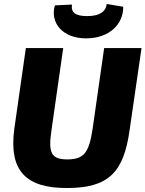

<svg xmlns="http://www.w3.org/2000/svg" viewBox="-20 -932 732 966"><path d="M517 -912C513 -874 481 -851 419 -851C362 -851 336 -867 342 -909L256 -905C231 -818 294 -739 413 -739C531 -739 601 -811 600 -898ZM692 -690H504L446 -284C428 -166 404 -130 319 -130C237 -130 222 -163 239 -277L298 -690H110L52 -284C23 -68 115 14 316 14C523 14 602 -61 632 -277Z"/></svg>

Font: Exo 2 Extra Bold
Style: Italic
Weight: 800
Italic angle: -8°
Designer: Natanael Gama
Version: Version 1.001;PS 001.001;hotconv 1.0.88;makeotf.lib2.5.64775